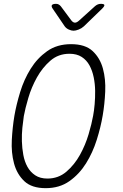

<svg xmlns="http://www.w3.org/2000/svg" viewBox="-20 -970 640 1000"><path d="M227 -40Q284 -40 326 -76Q368 -112 396.5 -163.5Q425 -215 441.5 -271Q458 -327 465 -367Q470 -393 473 -427.5Q476 -462 475.5 -497.5Q475 -533 468 -567.5Q461 -602 446 -629.5Q431 -657 405.5 -673.5Q380 -690 342 -690Q284 -690 242.5 -654Q201 -618 172.5 -567Q144 -516 127.5 -460Q111 -404 104 -365Q100 -339 96.5 -304.5Q93 -270 94 -234Q95 -198 101.5 -163Q108 -128 123 -101Q138 -74 163.5 -57Q189 -40 227 -40ZM218 10Q145 10 106.5 -26.5Q68 -63 53 -119Q38 -175 41.5 -241Q45 -307 55 -367Q65 -425 85 -490.5Q105 -556 139.5 -611.5Q174 -667 225.5 -703.5Q277 -740 350 -740Q424 -740 462.5 -704Q501 -668 516 -613Q531 -558 528 -492.5Q525 -427 515 -369Q505 -309 484 -242Q463 -175 428 -119Q393 -63 341.5 -26.5Q290 10 218 10ZM272 -950Q280 -950 286 -946.5Q292 -943 297 -937L352 -863Q361 -852 370.5 -852Q380 -852 392 -863L475 -938Q482 -944 489.5 -947Q497 -950 505 -950Q522 -950 523.5 -944Q525 -938 512 -925L417 -833Q405 -822 389.5 -816Q374 -810 363 -810Q352 -810 338.5 -816Q325 -822 317 -833L255 -924Q246 -937 250.5 -943.5Q255 -950 272 -950Z"/></svg>

Font: Maple Mono Thin
Style: Italic
Weight: 250
Italic angle: -10°
Monospace: yes
Designer: subframe7536
Version: Version 7.000